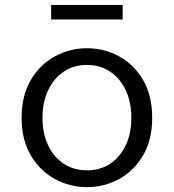

<svg xmlns="http://www.w3.org/2000/svg" viewBox="-20 -748 707 781"><path d="M334 13.2Q263.7 13.2 202.9 -20Q142.1 -53.2 105 -116.5Q67.9 -179.7 67.9 -269Q67.9 -358.9 105 -422.1Q142.1 -485.4 202.9 -518.6Q263.7 -551.8 334 -551.8Q404.3 -551.8 464.8 -518.6Q525.4 -485.4 562.3 -422.1Q599.1 -358.9 599.1 -269Q599.1 -179.7 562.3 -116.5Q525.4 -53.2 464.8 -20Q404.3 13.2 334 13.2ZM334 -55.2Q387.7 -55.2 428.2 -82Q468.8 -108.9 491.5 -157Q514.2 -205.1 514.2 -269Q514.2 -332.5 491.5 -380.9Q468.8 -429.2 428.2 -456.5Q387.7 -483.9 334 -483.9Q279.8 -483.9 239.3 -456.5Q198.7 -429.2 175.8 -380.9Q152.8 -332.5 152.8 -269Q152.8 -205.1 175.8 -157Q198.7 -108.9 239.3 -82Q279.8 -55.2 334 -55.2ZM188 -668.9V-728H479V-668.9Z"/></svg>

Font: Shanggu Mono N
Style: Regular
Weight: 350
Designer: GuiWonder
Version: Version 1.021